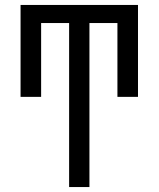

<svg xmlns="http://www.w3.org/2000/svg" viewBox="-20 -540 640 775"><path d="M259 215V-447H146V-149H63V-520H537V-149H454V-447H341V215Z"/></svg>

Font: Iosevka Custom Extended
Style: Regular
Weight: 400
Width: 7
Monospace: yes
Designer: Belleve Invis
Foundry: Belleve Invis
Version: Version 11.2.4; ttfautohint (v1.8.4)